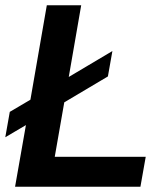

<svg xmlns="http://www.w3.org/2000/svg" viewBox="-26 -706 616 726"><path d="M31 0H505L525 -113H181L217 -319L382 -417L399 -513L234 -415L281 -686H151L89 -329L11 -283L-6 -187L72 -233Z"/></svg>

Font: Archivo SemiBold
Style: Italic
Weight: 600
Italic angle: -10°
Designer: Hector Gatti
Foundry: Omnibus-Type
Version: Version 2.001